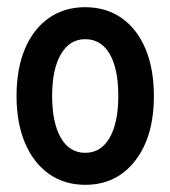

<svg xmlns="http://www.w3.org/2000/svg" viewBox="-20 -503 474 534"><path d="M217 11Q159 11 116 -19.5Q73 -50 49.5 -105.5Q26 -161 26 -236Q26 -312 49.5 -367.5Q73 -423 116 -453Q159 -483 217 -483Q275 -483 318 -453Q361 -423 384.5 -367.5Q408 -312 408 -236Q408 -123 356 -56Q304 11 217 11ZM217 -78Q261 -78 285 -120Q309 -162 309 -236Q309 -312 285 -353Q261 -394 217 -394Q174 -394 149.5 -352.5Q125 -311 125 -236Q125 -162 149 -120Q173 -78 217 -78Z"/></svg>

Font: Noto Sans Thai Looped UI Condensed Medium
Style: Regular
Weight: 500
Width: 3
Designer: Cadson Demak Team
Foundry: Cadson Demak Co., Ltd.
Version: Version 1.000